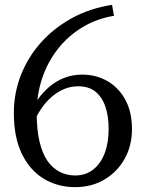

<svg xmlns="http://www.w3.org/2000/svg" viewBox="-20 -760 600 790"><path d="M449 -695 441 -740Q350 -726 276 -685.5Q202 -645 148.5 -585Q95 -525 66 -451Q37 -377 37 -295Q37 -194 70.5 -126Q104 -58 161 -24Q218 10 289 10Q357 10 409.5 -21Q462 -52 492.5 -106Q523 -160 523 -229Q523 -299 496 -349Q469 -399 422.5 -426Q376 -453 318 -453Q278 -453 244 -439.5Q210 -426 183 -403Q156 -380 136.5 -352Q117 -324 106 -295L117 -253Q131 -285 149.5 -312.5Q168 -340 191.5 -360.5Q215 -381 242.5 -393Q270 -405 302 -405Q345 -405 372.5 -383Q400 -361 413.5 -321.5Q427 -282 427 -229Q427 -172 410.5 -129Q394 -86 363 -62Q332 -38 289 -38Q255 -38 225.5 -53Q196 -68 175 -98.5Q154 -129 142.5 -178Q131 -227 131 -295Q131 -371 153.5 -438Q176 -505 218 -558.5Q260 -612 318.5 -647.5Q377 -683 449 -695Z"/></svg>

Font: Roboto Serif 72pt
Style: Regular
Weight: 400
Designer: Greg Gazdowicz
Foundry: Commercial Type
Version: Version 1.008